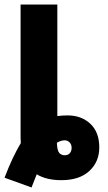

<svg xmlns="http://www.w3.org/2000/svg" viewBox="-20 -785 476 847"><path d="M119.1 42 0 -1Q18.6 -49.8 36.6 -87.6Q54.7 -125.5 71.8 -153.8Q71.3 -163.1 71 -172.4Q70.8 -181.6 70.8 -190.9V-765.1H232.9V-272.9Q255.9 -275.9 277.8 -275.9Q339.4 -275.9 378.7 -238.8Q418 -201.7 418 -134.8Q418 -71.3 374.3 -30.8Q330.6 9.8 251 9.8Q184.1 9.8 142.1 -16.1Q136.7 -2.4 130.9 12Q125 26.4 119.1 42ZM265.1 -100.1Q280.3 -100.1 288.1 -109.4Q295.9 -118.7 295.9 -132.8Q295.9 -148.4 286.6 -157.2Q277.3 -166 266.1 -166Q247.6 -166 231 -154.8Q232.4 -119.6 241.7 -109.9Q251 -100.1 265.1 -100.1Z"/></svg>

Font: Open Sans Condensed ExtraBold
Style: Regular
Weight: 800
Width: 3
Designer: Monotype Design Team
Foundry: Monotype Imaging Inc.
Version: Version 3.000; ttfautohint (v1.8.4)